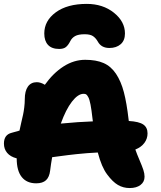

<svg xmlns="http://www.w3.org/2000/svg" viewBox="-20 -950 820 976"><path d="M420.9 -930.2Q502.9 -930.2 559.1 -885.3Q615.2 -840.3 615.2 -779.8Q615.2 -744.1 593.3 -725.1Q571.3 -706.1 536.1 -706.1Q494.6 -706.1 477.1 -738.8Q466.8 -756.8 452.6 -766.4Q438.5 -775.9 410.2 -775.9Q378.4 -775.9 361.8 -766.6Q345.2 -757.3 336.9 -740.2Q327.1 -720.7 315.2 -710.9Q303.2 -701.2 280.8 -701.2Q243.2 -701.2 224.1 -721.7Q205.1 -742.2 205.1 -779.8Q205.1 -844.2 263.4 -887.2Q321.8 -930.2 420.9 -930.2ZM639.2 5.9Q606.4 5.9 579.6 -9.8Q552.7 -25.4 524.9 -63Q496.6 -100.1 477.1 -174.8Q449.2 -173.3 422.6 -171.4Q396 -169.4 369.1 -166.5Q342.3 -163.6 326.2 -161.6Q310.1 -159.7 281.7 -155.8Q253.4 -151.9 245.1 -150.9Q238.8 -115.7 234.9 -83Q231 -49.8 213.9 -33.9Q196.8 -18.1 164.1 -18.1Q116.2 -18.1 90.6 -50Q64.9 -82 64.9 -145Q32.7 -153.3 16.4 -172.9Q0 -192.4 0 -220.2Q0 -265.1 39.1 -274.9Q71.8 -284.7 79.1 -286.1Q82 -301.3 88.1 -327.1Q94.2 -353 97.4 -367.7Q100.6 -382.3 103.3 -404.1Q106 -425.8 106 -445.8Q106 -487.3 121.8 -509.8Q137.7 -532.2 167 -532.2Q186.5 -532.2 208 -519Q250 -578.1 302.7 -612.1Q355.5 -646 413.1 -646Q468.8 -646 506.3 -629.6Q543.9 -613.3 569.6 -575Q595.2 -536.6 609.6 -481.7Q624 -426.8 633.8 -341.8Q633.8 -340.3 634.3 -338.1Q634.8 -335.9 634.8 -335Q686.5 -332 708.3 -317.1Q730 -302.2 730 -272Q730 -245.1 713.9 -223.4Q697.8 -201.7 668 -189.9Q675.8 -167.5 689.2 -136.2Q702.6 -105 708.7 -86.4Q714.8 -67.9 714.8 -51.8Q714.8 -25.4 694.3 -9.8Q673.8 5.9 639.2 5.9ZM404.8 -473.1Q376.5 -473.1 345.7 -433.3Q314.9 -393.6 289.1 -321.8Q380.4 -330.6 452.1 -333Q451.7 -335 451.2 -339.8Q450.7 -344.7 450.2 -347.2Q445.3 -391.6 440.2 -418.2Q435.1 -444.8 428.7 -456.3Q422.4 -467.8 417.7 -470.5Q413.1 -473.1 404.8 -473.1Z"/></svg>

Font: Shantell Sans Irregular
Style: Regular
Weight: 800
Designer: Stephen Nixon, Anya Danilova, Shantell Martin
Foundry: Arrow Type
Version: Version 1.006;[9816181b4]